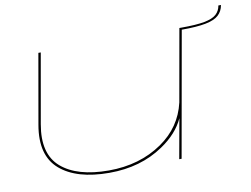

<svg xmlns="http://www.w3.org/2000/svg" viewBox="-73 -760 1140 871"><g transform="rotate(-10 497.0 -325.0)"><path d="M686.5 0 715.5 -161 719.5 -183Q688.5 -115.5 614 -65.5Q509 6 364.5 6Q213.5 6 137 -60.5Q60.5 -127 84.5 -264L141 -586H152L95.5 -265Q72 -131.5 145.2 -68.2Q218.5 -5 363.5 -5Q506.5 -5 610.5 -77Q706 -143 731.5 -253L790.5 -586H801.5L697.5 0ZM801 -586Q868.5 -586 906.5 -593.2Q944.5 -600.5 961.5 -616Q978.5 -631.5 982.5 -656H994.5Q989.5 -627.5 970.2 -610Q951 -592.5 910.2 -584.5Q869.5 -576.5 799.5 -576.5Z"/></g></svg>

Font: Anybody UltraExpanded Thin
Style: Italic
Weight: 100
Width: 9
Italic angle: -10°
Designer: Tyler Finck
Foundry: Etcetera Type Company
Version: Version 1.010; ttfautohint (v1.8.3) -l 8 -r 50 -G 200 -x 14 